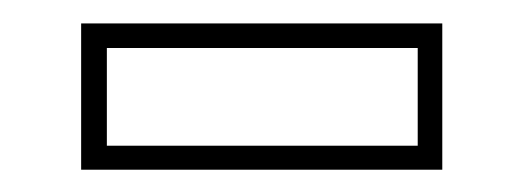

<svg xmlns="http://www.w3.org/2000/svg" viewBox="-20 -708 458 168"><path d="M51 -559.5V-687.5H367V-559.5ZM73.5 -580.5H345.5V-666H73.5Z"/></svg>

Font: Tourney Thin ExtraLight
Style: Regular
Weight: 250
Version: Version 1.015